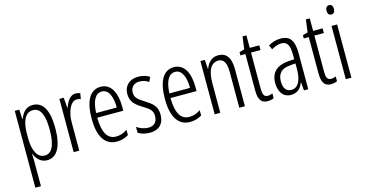

<svg xmlns="http://www.w3.org/2000/svg" viewBox="-93 -1175 3543 1853"><g transform="rotate(-15 1679.0 -248.0)"><path d="M248 -542C183 -542 146 -499 122 -437H118L113 -532H68V236H124V-16C124 -42 122 -67 121 -88H124C144 -35 185 10 249 10C345 10 403 -84 403 -269C403 -452 349 -542 248 -542ZM238 -493C314 -493 347 -415 347 -269C347 -105 303 -40 238 -40C167 -40 124 -112 124 -244V-288C124 -417 163 -493 238 -493Z M677 -542C621 -542 589 -487 569 -429H566L557 -532H514V0H570V-279C569 -383 609 -484 674 -484C689 -484 703 -481 713 -476L723 -533C708 -539 692 -542 677 -542Z M927 -542C819 -542 765 -439 765 -265C765 -102 818 10 945 10C989 10 1028 -2 1062 -23V-76C1024 -50 988 -39 950 -39C863 -39 821 -115 820 -262H1080V-305C1080 -433 1035 -542 927 -542ZM927 -495C998 -495 1028 -409 1027 -308H821C827 -434 865 -495 927 -495Z M1418 -134C1418 -219 1371 -253 1304 -295C1241 -334 1213 -358 1213 -408C1213 -461 1249 -494 1303 -494C1336 -494 1369 -483 1394 -465L1416 -511C1384 -531 1346 -542 1303 -542C1212 -542 1159 -486 1159 -407C1159 -326 1207 -289 1274 -248C1334 -212 1363 -189 1363 -134C1363 -76 1332 -41 1274 -41C1230 -41 1187 -58 1158 -80V-21C1184 -4 1225 10 1275 10C1368 10 1418 -44 1418 -134Z M1659 -542C1551 -542 1497 -439 1497 -265C1497 -102 1550 10 1677 10C1721 10 1760 -2 1794 -23V-76C1756 -50 1720 -39 1682 -39C1595 -39 1553 -115 1552 -262H1812V-305C1812 -433 1767 -542 1659 -542ZM1659 -495C1730 -495 1760 -409 1759 -308H1553C1559 -434 1597 -495 1659 -495Z M2101 -542C2037 -542 1996 -497 1977 -442H1973L1967 -532H1923V0H1979V-294C1979 -430 2021 -492 2091 -492C2143 -492 2169 -450 2169 -356V0H2225V-369C2225 -488 2182 -542 2101 -542Z M2466 -40C2426 -40 2416 -69 2416 -127V-485H2511V-532H2416V-657H2377L2361 -532L2310 -517V-485H2360V-124C2360 -35 2384 10 2451 10C2476 10 2496 5 2513 -3V-51C2500 -45 2483 -40 2466 -40Z M2727 -542C2683 -542 2640 -530 2602 -507L2621 -463C2659 -485 2692 -495 2720 -495C2778 -495 2802 -457 2802 -358V-315L2741 -311C2628 -302 2565 -246 2565 -140C2565 -61 2601 10 2685 10C2751 10 2785 -29 2806 -83H2808L2815 0H2858V-360C2858 -484 2820 -542 2727 -542ZM2748 -268 2803 -273V-216C2803 -106 2770 -36 2700 -36C2651 -36 2622 -71 2622 -141C2622 -220 2662 -261 2748 -268Z M3099 -40C3059 -40 3049 -69 3049 -127V-485H3144V-532H3049V-657H3010L2994 -532L2943 -517V-485H2993V-124C2993 -35 3017 10 3084 10C3109 10 3129 5 3146 -3V-51C3133 -45 3116 -40 3099 -40Z M3262 -732C3236 -732 3224 -713 3224 -685C3224 -657 3237 -639 3261 -639C3285 -639 3298 -656 3298 -686C3298 -713 3287 -732 3262 -732ZM3289 -532H3233V0H3289Z"/></g></svg>

Font: Noto Sans Bengali ExtraCondensed Light
Style: Regular
Weight: 300
Width: 2
Designer: Joana Ranito - Universal Thirst; Jelle Bosma - Monotype Design Team
Foundry: Universal Thirst ehf.
Version: Version 3.000